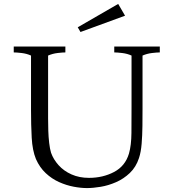

<svg xmlns="http://www.w3.org/2000/svg" viewBox="-20 -944 874 978"><path d="M423 14Q392 14 355 7Q318 0 281 -16.5Q244 -33 213 -62Q182 -91 163 -134Q145 -178 141.5 -242.5Q138 -307 138 -384V-661Q116 -671 90 -674Q64 -677 50 -677V-707H313V-677Q299 -677 273.5 -674Q248 -671 225 -661V-389Q225 -370 225 -340.5Q225 -311 226 -278.5Q227 -246 230.5 -216Q234 -186 240 -166Q252 -132 278.5 -102.5Q305 -73 344.5 -55.5Q384 -38 433 -38Q504 -38 561 -68Q618 -98 637 -162Q649 -204 649.5 -266.5Q650 -329 650 -400V-661Q628 -671 602 -674Q576 -677 562 -677V-707H794V-677Q780 -677 754.5 -674Q729 -671 706 -661V-393Q706 -350 705.5 -302.5Q705 -255 701.5 -212Q698 -169 688 -139Q673 -93 641.5 -63Q610 -33 571 -16Q532 1 493 7.5Q454 14 423 14ZM390 -781 376 -805 582 -924 617 -864Z"/></svg>

Font: Joan
Style: Regular
Weight: 400
Designer: Paolo Biagini
Version: Version 1.001; ttfautohint (v1.8.4.7-5d5b);gftools[0.9.30]